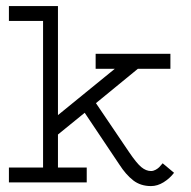

<svg xmlns="http://www.w3.org/2000/svg" viewBox="-20 -610 640 642"><path d="M562 -32.2Q547.4 -13.2 526.9 -0.5Q506.3 12.2 484.9 12.2Q450.2 12.2 425.5 -6.8Q400.9 -25.9 378.9 -60.1L263.2 -232.9L173.8 -160.2V-49.8H270V0H9.8V-49.8H124V-540H9.8V-589.8H173.8V-225.1L363.8 -379.9H299.8V-430.2H549.8V-379.9H440.9L300.8 -265.1L411.1 -102.1Q436.5 -64.5 452.4 -51.3Q468.3 -38.1 484.9 -38.1Q492.7 -38.1 500.2 -42.2Q507.8 -46.4 512.2 -50.8Q516.6 -55.2 523.9 -64Z"/></svg>

Font: Compagnon Roman
Style: Regular
Weight: 400
Designer: Juliette Duhe, Lea Pradine
Foundry: Velvetyne Type Foundry
Version: Version 1.000;PS 001.000;hotconv 1.0.88;makeotf.lib2.5.64775